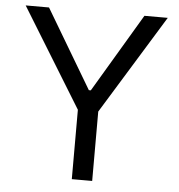

<svg xmlns="http://www.w3.org/2000/svg" viewBox="-52 -776 769 826"><g transform="rotate(5 332.5 -363.5)"><path d="M25.6 -727.3 288.4 -299.7V0H376.4V-299.7L639.2 -727.3H538.4L336.6 -387.8H328.1L126.4 -727.3Z"/></g></svg>

Font: Karasuma Gothic
Style: Regular
Weight: 400
Designer: Rasmus Andersson, Ryoko Nishizuka
Foundry: Genbu
Version: Version 1.00